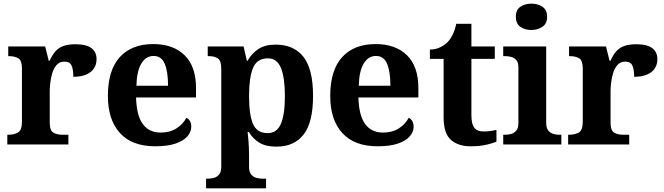

<svg xmlns="http://www.w3.org/2000/svg" viewBox="-20 -790 3630 1050"><path d="M20 0V-53H23Q57 -53 78.5 -65.5Q100 -78 100 -125V-415Q100 -459 80.5 -471Q61 -483 28 -483H25V-536H227L246.5 -458H251.6Q265 -488 282 -508Q299 -528 325.5 -538Q352 -548 393 -548Q451.6 -548 479.8 -526.9Q508 -505.8 508 -467Q508 -421 474.5 -395.5Q441 -370 381 -370Q381 -411 371 -432Q361 -453 332 -453Q306 -453 290 -435Q274 -417 266 -390.5Q258 -364 255 -337Q252 -310 252 -293V-120Q252 -76 272 -64.5Q292 -53 322 -53H354V0Z M829 10Q702 10 636 -62.5Q570 -135 570 -265Q570 -406 635 -477.5Q700 -549 818 -549Q927 -549 989.5 -488Q1052 -427 1052 -308V-257H724Q727 -157 761.5 -111Q796 -65 858 -65Q910 -65 946 -88.5Q982 -112 999 -146Q1013 -139 1019.5 -126.5Q1026 -114 1026 -97Q1026 -69 1005 -44.5Q984 -20 940.5 -5Q897 10 829 10ZM899 -321Q899 -398 881 -441Q863 -484 820 -484Q778 -484 753 -442.5Q728 -401 726 -321Z M1107 240V187H1119Q1134 187 1150.5 182.5Q1167 178 1178.5 164Q1190 150 1190 122V-413Q1190 -459 1171 -471Q1152 -483 1123 -483H1116V-536H1312L1330 -458H1334Q1356 -497 1392.5 -521.5Q1429 -546 1487 -546Q1587 -546 1639.5 -479Q1692 -412 1692 -266Q1692 -121 1640.5 -54.5Q1589 12 1491 12Q1434 12 1398.5 -9.5Q1363 -31 1341 -68H1334Q1336 -54 1338 -30.5Q1340 -7 1341 15.5Q1342 38 1342 53V122Q1342 150 1353.5 164Q1365 178 1382 182.5Q1399 187 1413 187H1435V240ZM1444 -62Q1494 -62 1516 -112.5Q1538 -163 1538 -265Q1538 -365 1516.5 -418Q1495 -471 1445 -471Q1385 -471 1363.5 -418Q1342 -365 1342 -266Q1342 -163 1363.5 -112.5Q1385 -62 1444 -62Z M2045 10Q1918 10 1852 -62.5Q1786 -135 1786 -265Q1786 -406 1851 -477.5Q1916 -549 2034 -549Q2143 -549 2205.5 -488Q2268 -427 2268 -308V-257H1940Q1943 -157 1977.5 -111Q2012 -65 2074 -65Q2126 -65 2162 -88.5Q2198 -112 2215 -146Q2229 -139 2235.5 -126.5Q2242 -114 2242 -97Q2242 -69 2221 -44.5Q2200 -20 2156.5 -5Q2113 10 2045 10ZM2115 -321Q2115 -398 2097 -441Q2079 -484 2036 -484Q1994 -484 1969 -442.5Q1944 -401 1942 -321Z M2553 10Q2486 10 2446 -25Q2406 -60 2406 -148V-468H2331V-519Q2363 -519 2388.5 -532Q2414 -545 2429 -561Q2444 -577 2456 -601.5Q2468 -626 2475 -660H2558V-536H2686V-468H2558V-158Q2558 -113 2573.5 -92Q2589 -71 2624 -71Q2644 -71 2661.5 -73.5Q2679 -76 2695 -80V-15Q2679 -8 2642.5 1Q2606 10 2553 10Z M2732 0V-53H2744Q2759 -53 2775.5 -57.5Q2792 -62 2803.5 -75.9Q2815 -89.8 2815 -117.7V-422Q2815 -448.9 2803 -462Q2791 -475 2774.5 -479Q2758 -483 2744 -483H2732V-536H2967V-118Q2967 -90 2978.5 -76Q2990 -62 3007 -57.5Q3024 -53 3038 -53H3050V0ZM2886.1 -626Q2850 -626 2825.5 -643.5Q2801 -661 2801 -698Q2801 -736 2825.8 -753Q2850.5 -770 2886.5 -770Q2921 -770 2946.5 -753Q2972 -736 2972 -698Q2972 -661 2946.4 -643.5Q2920.8 -626 2886.1 -626Z M3087 0V-53H3090Q3124 -53 3145.5 -65.5Q3167 -78 3167 -125V-415Q3167 -459 3147.5 -471Q3128 -483 3095 -483H3092V-536H3294L3313.5 -458H3318.6Q3332 -488 3349 -508Q3366 -528 3392.5 -538Q3419 -548 3460 -548Q3518.6 -548 3546.8 -526.9Q3575 -505.8 3575 -467Q3575 -421 3541.5 -395.5Q3508 -370 3448 -370Q3448 -411 3438 -432Q3428 -453 3399 -453Q3373 -453 3357 -435Q3341 -417 3333 -390.5Q3325 -364 3322 -337Q3319 -310 3319 -293V-120Q3319 -76 3339 -64.5Q3359 -53 3389 -53H3421V0Z"/></svg>

Font: Noto Serif Test
Style: Regular
Weight: 400
Version: Version 1.000